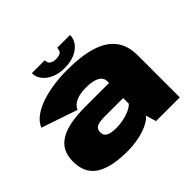

<svg xmlns="http://www.w3.org/2000/svg" viewBox="-171 -942 1158 1158"><g transform="rotate(-45 408.0 -363.0)"><path d="M309.5 7.5Q348 7.5 384.2 1.8Q420.5 -4 450.8 -14.2Q481 -24.5 503.5 -37.8Q526 -51 537 -67L557 0H759.5V-357Q759.5 -442.5 718.2 -495.2Q677 -548 596.2 -572.8Q515.5 -597.5 396.5 -597.5Q339 -597.5 282.2 -589.8Q225.5 -582 176.2 -565.8Q127 -549.5 91 -523.5Q55 -497.5 39.5 -461L270 -382.5Q280 -405 300 -418Q320 -431 346 -436.5Q372 -442 398 -442Q436 -442 463.2 -435.2Q490.5 -428.5 505 -413.8Q519.5 -399 519.5 -373.5V-363H316Q244 -363 190.2 -352.5Q136.5 -342 100.8 -320Q65 -298 47.5 -263.8Q30 -229.5 30 -181.5Q30 -130.5 48 -94.2Q66 -58 102 -35.5Q138 -13 189.8 -2.8Q241.5 7.5 309.5 7.5ZM359.5 -139.5Q339 -139.5 322.5 -142Q306 -144.5 294.5 -150Q283 -155.5 277 -165Q271 -174.5 271 -189.5Q271 -204.5 276.5 -214.2Q282 -224 292.8 -229Q303.5 -234 320.8 -236.2Q338 -238.5 361 -238.5H515V-190Q502 -176 477 -164.2Q452 -152.5 421.2 -146Q390.5 -139.5 359.5 -139.5ZM394.5 -615.5Q445 -615.5 481.5 -631.8Q518 -648 537.8 -674.8Q557.5 -701.5 557.5 -734H448Q448 -720 443 -710Q438 -700 426 -695.2Q414 -690.5 394.5 -690.5Q377.5 -690.5 365.8 -695.2Q354 -700 347.8 -709.8Q341.5 -719.5 341.5 -734H231.5Q231.5 -701.5 252 -674.8Q272.5 -648 309 -631.8Q345.5 -615.5 394.5 -615.5Z"/></g></svg>

Font: Anybody SemiExpanded Black
Style: Regular
Weight: 900
Width: 6
Version: Version 1.113;gftools[0.9.25]